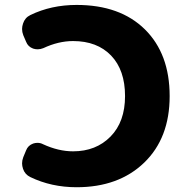

<svg xmlns="http://www.w3.org/2000/svg" viewBox="-20 -785 748 794"><path d="M296.9 -10.7Q192.4 -10.7 105.5 -52.7Q83 -63.5 75.2 -86.9Q71.3 -98.6 71.3 -109.4Q71.3 -122.1 76.2 -134.8L87.9 -163.1Q95.7 -183.6 117.2 -191.4Q126 -194.3 134.8 -194.3Q147.5 -194.3 158.2 -188.5Q221.7 -159.2 282.2 -159.2Q377 -159.2 437 -220.2Q497.1 -281.2 497.1 -387.7Q497.1 -495.1 439.5 -555.2Q381.8 -615.2 282.2 -615.2Q221.7 -615.2 159.2 -585.9Q147.5 -581.1 135.7 -581.1Q126 -581.1 117.2 -584Q95.7 -591.8 87.9 -612.3L76.2 -639.6Q71.3 -652.3 71.3 -665Q71.3 -675.8 75.2 -687.5Q83 -711.9 105.5 -722.7Q191.4 -764.6 296.9 -764.6Q476.6 -764.6 579.1 -663.6Q681.6 -562.5 681.6 -387.7Q681.6 -213.9 576.2 -112.3Q470.7 -10.7 296.9 -10.7Z"/></svg>

Font: Gen Jyuu Gothic Heavy
Style: Bold
Weight: 900
Designer: [Source Han Sans]
Ryoko NISHIZUKA  (kana & ideographs); Paul D. Hunt (Latin, Greek & Cyrillic); Wenlong ZHANG  (bopomofo
Version: Version 1.002.20150607